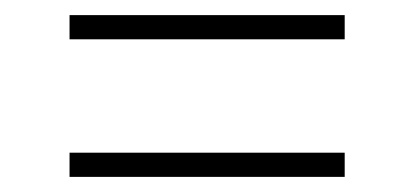

<svg xmlns="http://www.w3.org/2000/svg" viewBox="-20 -507 548 254"><path d="M72 -455V-487H436V-455ZM72 -273V-305H436V-273Z"/></svg>

Font: Encode Sans Condensed Condensed Thin
Style: Regular
Weight: 100
Width: 3
Designer: Multiple Designers
Foundry: Impallari Type
Version: Version 3.000; ttfautohint (v1.8.3) -l 8 -r 50 -G 200 -x 14 